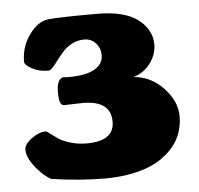

<svg xmlns="http://www.w3.org/2000/svg" viewBox="-44 -786 663 639"><g transform="rotate(-5 287.0 -466.0)"><path d="M103.5 -205.6Q78.1 -218.3 52 -251Q25.9 -283.7 25.9 -309.6Q25.9 -328.1 51 -346.4Q76.2 -364.7 98.6 -364.7Q101.1 -364.7 111.6 -356.7Q122.1 -348.6 136 -338.9Q149.9 -329.1 175.8 -321Q201.7 -313 231.4 -313Q323.2 -313 323.2 -377.9Q323.2 -448.2 229.5 -448.2Q216.8 -448.2 193.8 -447.3Q170.9 -446.3 166.5 -446.3Q158.2 -447.3 154.3 -457.3Q150.4 -467.3 150.4 -493.2Q150.4 -530.8 169.9 -539.1Q183.6 -538.1 190.4 -538.1Q250 -538.6 278.1 -555.4Q306.2 -572.3 306.2 -600.6Q306.2 -625.5 290.8 -641.8Q275.4 -658.2 253.4 -658.2Q231.4 -658.2 212.6 -648.7Q193.8 -639.2 181.6 -625.5Q169.4 -611.8 159.2 -598.1Q148.9 -584.5 140.4 -575Q131.8 -565.4 125 -565.4Q93.8 -565.4 70.3 -578.4Q46.9 -591.3 46.9 -601.6Q46.9 -652.3 76.2 -692.4Q105.5 -732.4 140.6 -735.8Q178.2 -739.7 302.2 -739.7Q394.5 -739.7 439.2 -705.3Q483.9 -670.9 483.9 -621.6Q483.9 -587.9 461.9 -558.6Q439.9 -529.3 405.3 -519.5Q463.4 -515.1 505.1 -470.7Q546.9 -426.3 546.9 -377Q546.9 -316.4 510.5 -273.7Q474.1 -231 415.5 -211.2Q356.9 -191.4 281.7 -191.4Q198.7 -191.4 103.5 -205.6Z"/></g></svg>

Font: Coustard Black
Style: Regular
Weight: 900
Foundry: vernon adams
Version: Version 1.001;